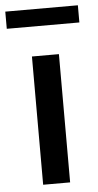

<svg xmlns="http://www.w3.org/2000/svg" viewBox="-78 -747 400 780"><g transform="rotate(-5 122.0 -357.0)"><path d="M66 0V-523H176V0ZM-26 -644V-714H270V-644Z"/></g></svg>

Font: IngvarSans
Style: Regular
Weight: 600
Version: Version 3.000